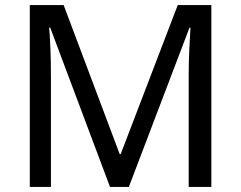

<svg xmlns="http://www.w3.org/2000/svg" viewBox="-20 -734 947 754"><path d="M412 0 177 -626H173Q176 -595 178 -542.5Q180 -490 180 -433V0H97V-714H230L450 -129H454L678 -714H810V0H721V-439Q721 -491 723.5 -542Q726 -593 728 -625H724L486 0Z"/></svg>

Font: Noto Sans Medefaidrin
Style: Regular
Weight: 400
Designer: Dalton Maag Ltd
Foundry: Dalton Maag Ltd
Version: Version 1.002; ttfautohint (v1.8.4.7-5d5b)